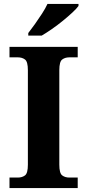

<svg xmlns="http://www.w3.org/2000/svg" viewBox="-20 -951 441 971"><path d="M28 0V-53H70Q92 -53 106.5 -64Q121 -75 121 -118V-596Q121 -639 106.5 -650Q92 -661 70 -661H28V-714H373V-661H331Q309 -661 294.5 -650Q280 -639 280 -596V-118Q280 -75 294.5 -64Q309 -53 331 -53H373V0ZM123 -784Q138 -803 156.5 -829Q175 -855 192.5 -882Q210 -909 220 -931H377V-921Q368 -908 346.5 -888Q325 -868 298 -846Q271 -824 243 -804.5Q215 -785 191 -771H123Z"/></svg>

Font: Noto Serif Yezidi
Style: Bold
Weight: 700
Designer: Dalton Maag Ltd
Foundry: Dalton Maag Ltd
Version: Version 1.001; ttfautohint (v1.8.4.7-5d5b)